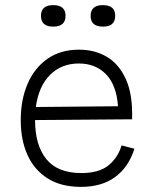

<svg xmlns="http://www.w3.org/2000/svg" viewBox="-20 -718 594 750"><path d="M296 12Q218 12 165.5 -21.5Q113 -55 87 -113.5Q61 -172 61 -248Q61 -328 87.5 -390Q114 -452 165 -488Q216 -524 289 -524Q350 -524 397.5 -496Q445 -468 472 -408Q499 -348 496 -252L117 -249V-248Q117 -151 161 -96.5Q205 -42 298 -42Q366 -42 403 -71.5Q440 -101 455 -150L505 -137Q483 -66 430.5 -27Q378 12 296 12ZM288 -470Q220 -470 175.5 -425.5Q131 -381 120 -300L441 -303Q435 -386 394 -428Q353 -470 288 -470ZM382 -614Q334 -614 334 -656Q334 -698 382 -698Q430 -698 430 -656Q430 -614 382 -614ZM188 -614Q140 -614 140 -656Q140 -698 188 -698Q236 -698 236 -656Q236 -614 188 -614Z"/></svg>

Font: Bricolage Grotesque 12pt ExtraLight
Style: Regular
Weight: 200
Designer: Mathieu Triay
Foundry: Atelier Triay
Version: Version 1.001; ttfautohint (v1.8.4.7-5d5b);gftools[0.9.33.de